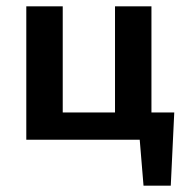

<svg xmlns="http://www.w3.org/2000/svg" viewBox="-20 -441 588 606"><path d="M458 -86H530L519 145H433L421 0H63V-421H178V-86H343V-421H458Z"/></svg>

Font: EauTest
Style: Bold Italic
Weight: 700
Italic angle: -12°
Designer: Christian Thalmann (Catharsis Fonts)
Version: Version 0.001;PS 000.001;hotconv 1.0.88;makeotf.lib2.5.64775